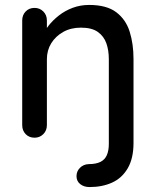

<svg xmlns="http://www.w3.org/2000/svg" viewBox="-20 -558 630 778"><path d="M343 200Q320 200 305 188Q290 176 290 156Q290 136 304 122Q318 108 339 107Q369 107 387 98Q405 89 413 70.5Q421 52 421 25V-318Q421 -354 411 -382.5Q401 -411 376.5 -428.5Q352 -446 308 -446Q267 -446 236 -428.5Q205 -411 187.5 -382.5Q170 -354 170 -318V-51Q170 -29 155.5 -14.5Q141 0 120 0Q98 0 84 -14.5Q70 -29 70 -51V-475Q70 -497 84 -511.5Q98 -526 120 -526Q141 -526 155.5 -511.5Q170 -497 170 -475V-419L152 -409Q159 -431 176.5 -453.5Q194 -476 219 -495.5Q244 -515 275 -526.5Q306 -538 341 -538Q412 -538 451 -508.5Q490 -479 505.5 -429.5Q521 -380 521 -319V21Q521 84 497.5 124Q474 164 434 182Q394 200 343 200Z"/></svg>

Font: Quicksand Light SemiBold
Style: Regular
Weight: 600
Version: Version 3.006